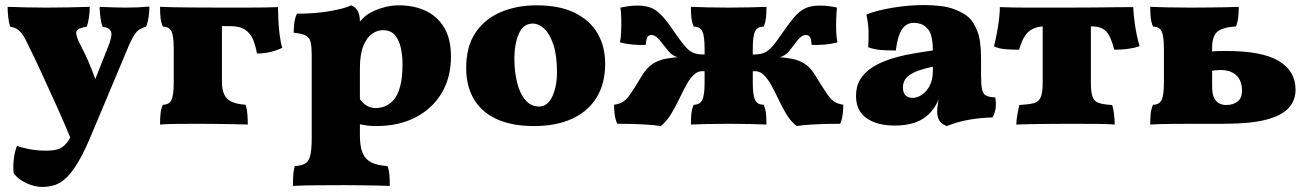

<svg xmlns="http://www.w3.org/2000/svg" viewBox="-20 -488 5158 757"><path d="M404 -298Q424 -345 418 -362Q412 -379 384 -383Q379 -397 376 -418.5Q373 -440 373 -461Q396 -460 423.5 -459Q451 -458 474 -458Q499 -458 523 -459Q547 -460 569 -462Q569 -444 566 -422Q563 -400 556 -383Q541 -379 530 -372Q519 -365 510 -351Q501 -337 490 -313L343 37Q315 105 290.5 147Q266 189 243.5 211Q221 233 197.5 241Q174 249 148 249Q115 249 82.5 233.5Q50 218 34 195Q31 175 34 143.5Q37 112 47 87Q64 94 95 100Q126 106 163 106Q198 106 217 97Q236 88 252 63Q258 54 281 5Q304 -44 335 -124ZM259 59Q234 -2 204 -68.5Q174 -135 144 -200Q114 -265 87 -319Q75 -345 64.5 -357.5Q54 -370 43.5 -375.5Q33 -381 20 -383Q15 -398 12.5 -420.5Q10 -443 10 -461Q39 -460 80 -459Q121 -458 163 -458Q207 -458 255 -459Q303 -460 334 -461Q334 -442 330.5 -418.5Q327 -395 322 -383Q285 -377 281 -363Q277 -349 299 -307Q314 -279 327.5 -248Q341 -217 353.5 -182.5Q366 -148 377 -108Z M611 3Q611 -22 613 -40.5Q615 -59 622 -75Q647 -75 656 -94Q665 -113 665 -162V-296Q665 -346 656 -364.5Q647 -383 622 -383Q615 -400 613 -418Q611 -436 611 -461Q631 -460 661 -459.5Q691 -459 737.5 -458.5Q784 -458 855 -458V-165Q855 -122 874 -100.5Q893 -79 948 -75Q954 -58 955.5 -36Q957 -14 957 3Q932 2 896.5 1.5Q861 1 825 0.5Q789 0 760 0Q717 0 675.5 0.5Q634 1 611 3ZM993 -277Q988 -307 978 -331.5Q968 -356 947 -370.5Q926 -385 886 -385H815L845 -458Q909 -458 950.5 -458Q992 -458 1021 -458.5Q1050 -459 1076 -460Q1076 -442 1077.5 -410Q1079 -378 1083 -347.5Q1087 -317 1093 -300Q1074 -290 1048 -283.5Q1022 -277 993 -277Z M1135 245Q1135 218 1136.5 199.5Q1138 181 1142 167Q1169 165 1183.5 156.5Q1198 148 1203.5 124.5Q1209 101 1209 55V-270Q1209 -303 1205 -321Q1201 -339 1186 -347.5Q1171 -356 1138 -359Q1138 -378 1140.5 -398Q1143 -418 1151 -434Q1225 -434 1283 -444.5Q1341 -455 1365 -467Q1382 -460 1390.5 -444.5Q1399 -429 1399 -403Q1399 -397 1394.5 -381.5Q1390 -366 1381 -348L1399 -326V45Q1399 88 1409 113.5Q1419 139 1442.5 151.5Q1466 164 1508 167Q1514 183 1515.5 204.5Q1517 226 1517 245Q1498 244 1467.5 243.5Q1437 243 1403 242.5Q1369 242 1337 242Q1283 242 1226.5 242.5Q1170 243 1135 245ZM1463 9Q1445 9 1428 7Q1411 5 1391 0V-108Q1406 -85 1422.5 -73.5Q1439 -62 1462 -62Q1479 -62 1497.5 -69Q1516 -76 1532 -94Q1548 -112 1557.5 -146.5Q1567 -181 1567 -236Q1567 -268 1560.5 -298.5Q1554 -329 1537.5 -349Q1521 -369 1489 -369Q1467 -369 1446.5 -354.5Q1426 -340 1412.5 -307Q1399 -274 1399 -218L1351 -318Q1370 -363 1388 -388.5Q1406 -414 1425 -428Q1438 -438 1457.5 -446.5Q1477 -455 1501.5 -461Q1526 -467 1553 -467Q1611 -467 1657 -446Q1703 -425 1730.5 -380.5Q1758 -336 1758 -265Q1758 -182 1721 -120.5Q1684 -59 1618 -25Q1552 9 1463 9Z M2086 9Q1997 9 1937 -19Q1877 -47 1847.5 -98.5Q1818 -150 1818 -220Q1818 -305 1855 -359.5Q1892 -414 1955 -440.5Q2018 -467 2095 -467Q2187 -467 2247 -437Q2307 -407 2336.5 -355.5Q2366 -304 2366 -237Q2366 -159 2332.5 -104Q2299 -49 2236 -20Q2173 9 2086 9ZM2105 -68Q2139 -68 2157.5 -107.5Q2176 -147 2176 -204Q2176 -269 2162 -311.5Q2148 -354 2126.5 -374.5Q2105 -395 2080 -395Q2043 -395 2025.5 -354.5Q2008 -314 2008 -258Q2008 -207 2018.5 -163.5Q2029 -120 2051 -94Q2073 -68 2105 -68Z M3121 9Q3097 -10 3080 -38.5Q3063 -67 3049 -97Q3035 -127 3020.5 -153Q3006 -179 2989 -194.5Q2972 -210 2948 -207V-273Q2971 -273 2986.5 -277.5Q3002 -282 3017.5 -297Q3033 -312 3054 -343Q3087 -391 3109.5 -418Q3132 -445 3155.5 -455.5Q3179 -466 3212 -466Q3232 -466 3249.5 -463.5Q3267 -461 3280 -458Q3278 -440 3277 -413.5Q3276 -387 3277 -362Q3278 -337 3282 -321Q3260 -315 3234.5 -312.5Q3209 -310 3180 -311Q3178 -338 3172 -344Q3166 -350 3157 -350Q3148 -350 3138.5 -343Q3129 -336 3115 -317Q3102 -299 3092.5 -287.5Q3083 -276 3072.5 -270Q3062 -264 3046 -260L3033 -264Q3071 -262 3100.5 -256.5Q3130 -251 3153.5 -236Q3177 -221 3196 -188Q3225 -141 3241 -117.5Q3257 -94 3271 -86Q3285 -78 3305 -75Q3305 -55 3302 -34Q3299 -13 3292 0Q3277 0 3246 0.5Q3215 1 3181 3Q3147 5 3121 9ZM2585 9Q2560 5 2525.5 3Q2491 1 2460 0.5Q2429 0 2414 0Q2407 -13 2404 -34Q2401 -55 2401 -75Q2422 -78 2435.5 -86Q2449 -94 2465.5 -117.5Q2482 -141 2510 -188Q2530 -221 2553 -236Q2576 -251 2605.5 -256.5Q2635 -262 2673 -264L2660 -260Q2644 -264 2634 -270Q2624 -276 2614.5 -287.5Q2605 -299 2591 -317Q2577 -336 2567.5 -343Q2558 -350 2549 -350Q2540 -350 2534 -344Q2528 -338 2526 -311Q2498 -310 2472 -312.5Q2446 -315 2424 -321Q2428 -337 2429 -362Q2430 -387 2429.5 -413.5Q2429 -440 2426 -458Q2440 -461 2457 -463.5Q2474 -466 2494 -466Q2528 -466 2551 -455.5Q2574 -445 2597 -418Q2620 -391 2652 -343Q2674 -312 2689 -297Q2704 -282 2720 -277.5Q2736 -273 2758 -273V-207Q2734 -210 2717 -194.5Q2700 -179 2686 -153Q2672 -127 2657.5 -97Q2643 -67 2626 -38.5Q2609 -10 2585 9ZM2704 3Q2704 -22 2706 -40.5Q2708 -59 2715 -75Q2740 -75 2749 -94Q2758 -113 2758 -162V-296Q2758 -346 2749 -364.5Q2740 -383 2715 -383Q2708 -400 2706 -418Q2704 -436 2704 -461Q2727 -460 2768.5 -459Q2810 -458 2853 -458Q2896 -458 2938 -459Q2980 -460 3002 -461Q3002 -436 3000 -418Q2998 -400 2991 -383Q2966 -383 2957 -364.5Q2948 -346 2948 -296V-162Q2948 -113 2957 -94Q2966 -75 2991 -75Q2998 -59 3000 -40.5Q3002 -22 3002 3Q2980 2 2938 1Q2896 0 2853 0Q2810 0 2768.5 1Q2727 2 2704 3Z M3713 9Q3691 1 3683 -13.5Q3675 -28 3675 -48Q3675 -63 3678.5 -83.5Q3682 -104 3689 -123L3693 -129Q3682 -93 3667 -69Q3652 -45 3633 -30Q3610 -11 3578.5 -2Q3547 7 3508 7Q3437 7 3396 -22.5Q3355 -52 3355 -110Q3355 -148 3372 -175.5Q3389 -203 3419.5 -222.5Q3450 -242 3488.5 -254.5Q3527 -267 3570.5 -275Q3614 -283 3658 -289Q3658 -308 3656 -324Q3654 -340 3649.5 -353.5Q3645 -367 3635 -377Q3624 -389 3610 -393.5Q3596 -398 3584 -398Q3561 -398 3546.5 -384.5Q3532 -371 3524 -346.5Q3516 -322 3512 -289Q3477 -289 3452 -291Q3427 -293 3403 -302Q3405 -331 3404.5 -362Q3404 -393 3396 -431Q3440 -448 3502 -458Q3564 -468 3622 -468Q3698 -468 3740 -452.5Q3782 -437 3802 -417Q3820 -399 3834 -363.5Q3848 -328 3848 -256V-190Q3848 -154 3852 -135.5Q3856 -117 3868 -111Q3880 -105 3904 -104Q3908 -82 3905.5 -62Q3903 -42 3893 -25Q3847 -24 3801 -16Q3755 -8 3713 9ZM3577 -102Q3596 -102 3614.5 -114Q3633 -126 3645.5 -150Q3658 -174 3658 -208V-225Q3624 -218 3601 -209.5Q3578 -201 3564.5 -191Q3551 -181 3545.5 -169Q3540 -157 3540 -143Q3540 -121 3551 -111.5Q3562 -102 3577 -102Z M3987 3Q3987 -12 3991 -35Q3995 -58 3999 -74Q4035 -76 4055 -81Q4075 -86 4083 -104Q4091 -122 4091 -162V-401H4281V-162Q4281 -125 4287.5 -106.5Q4294 -88 4312 -82Q4330 -76 4365 -74Q4370 -58 4372.5 -36Q4375 -14 4375 3Q4354 1 4307.5 0.5Q4261 0 4200 0Q4160 0 4118 0.5Q4076 1 4041 1.5Q4006 2 3987 3ZM3998 -292Q3970 -292 3944.5 -294Q3919 -296 3899 -305Q3908 -340 3915 -384Q3922 -428 3922 -460Q3950 -459 3975 -458.5Q4000 -458 4028.5 -458Q4057 -458 4095.5 -458Q4134 -458 4189 -458Q4252 -458 4296 -458.5Q4340 -459 4375.5 -459.5Q4411 -460 4448 -460Q4449 -429 4455.5 -386Q4462 -343 4473 -306Q4454 -299 4428.5 -295.5Q4403 -292 4373 -292Q4360 -345 4341 -364.5Q4322 -384 4284 -384H4099Q4074 -384 4054.5 -375.5Q4035 -367 4021.5 -347Q4008 -327 3998 -292Z M4515 3Q4515 -22 4517 -40.5Q4519 -59 4526 -75Q4551 -75 4560 -94Q4569 -113 4569 -162V-296Q4569 -346 4560 -364.5Q4551 -383 4526 -383Q4519 -400 4517 -418Q4515 -436 4515 -461Q4538 -460 4581 -459Q4624 -458 4676 -458Q4712 -458 4749 -458.5Q4786 -459 4817 -459.5Q4848 -460 4864 -461Q4864 -440 4862 -420.5Q4860 -401 4853 -384Q4797 -380 4778 -361.5Q4759 -343 4759 -299V-149Q4759 -117 4767.5 -101Q4776 -85 4788.5 -79.5Q4801 -74 4813 -74Q4843 -74 4860 -88Q4877 -102 4877 -131Q4877 -155 4868 -173Q4859 -191 4840 -201.5Q4821 -212 4791 -212Q4784 -212 4773.5 -211Q4763 -210 4751 -208V-284Q4764 -286 4777.5 -286.5Q4791 -287 4816 -287Q4956 -287 5022 -247.5Q5088 -208 5088 -134Q5088 -92 5060.5 -62Q5033 -32 4971.5 -16Q4910 0 4806 0Q4752 0 4698 0Q4644 0 4597 0.5Q4550 1 4515 3Z"/></svg>

Font: Vollkorn Black
Style: Regular
Weight: 900
Designer: Friedrich Althausen
Foundry: Friedrich Althausen
Version: Version 5.000